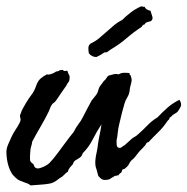

<svg xmlns="http://www.w3.org/2000/svg" viewBox="-60 -553 582 596"><path d="M239.3 -28.3Q233.4 -41 237.3 -66.4Q239.3 -77.1 240.7 -83.5Q242.2 -89.8 244.1 -105.5Q246.1 -120.1 249.5 -135.7Q252.9 -151.4 254.9 -167Q240.2 -144.5 227.5 -119.6Q214.8 -94.7 197.3 -78.1Q194.3 -69.3 190.4 -65.9Q186.5 -62.5 182.1 -60.1Q177.7 -57.6 173.3 -54.7Q168.9 -51.8 166 -43Q161.1 -38.1 156.7 -32.7Q152.3 -27.3 150.4 -19.5Q145.5 -17.6 140.6 -11.7Q131.8 -2.9 128.9 -2Q126 -1 124 1Q114.3 8.8 106.9 12.7Q99.6 16.6 89.8 17.6Q79.1 19.5 62 20.5Q44.9 21.5 35.2 22.5Q28.3 17.6 25.4 16.6Q22.5 15.6 14.6 12.7Q2 7.8 1 7.3Q0 6.8 -3.9 4.9Q-11.7 -1 -14.6 -4.4Q-17.6 -7.8 -21.5 -11.7Q-38.1 -37.1 -40 -76.2Q-41 -89.8 -35.2 -103.5Q-29.3 -117.2 -24.4 -127.9Q-19.5 -138.7 -11.7 -150.4Q-3.9 -162.1 1 -171.9Q3.9 -177.7 3.9 -181.2Q3.9 -184.6 2.9 -187.5Q2 -190.4 2 -193.4Q2 -196.3 4.9 -202.1Q6.8 -209 10.7 -215.8Q14.6 -222.7 19.5 -231.4Q29.3 -248 38.1 -259.3Q46.9 -270.5 52.7 -288.1Q57.6 -301.8 65.9 -309.1Q74.2 -316.4 85.9 -322.3Q90.8 -320.3 100.1 -323.7Q109.4 -327.1 114.3 -331.1Q121.1 -331.1 125 -335Q135.7 -336.9 136.2 -335Q136.7 -333 138.7 -333Q140.6 -332 144 -333Q147.5 -334 149.4 -333Q152.3 -323.2 154.3 -320.3Q156.2 -317.4 156.2 -315.4Q156.2 -312.5 155.8 -307.6Q155.3 -302.7 154.3 -300.8Q148.4 -293 147.9 -291.5Q147.5 -290 146.5 -288.1Q140.6 -280.3 131.8 -267.1Q123 -253.9 116.2 -244.1Q111.3 -236.3 106.4 -233.4Q101.6 -230.5 97.7 -222.7Q95.7 -218.8 94.7 -215.3Q93.8 -211.9 91.8 -208Q81.1 -185.5 66.4 -160.6Q51.8 -135.7 40 -113.3Q39.1 -105.5 36.6 -98.1Q34.2 -90.8 34.2 -84Q34.2 -83 33.7 -78.6Q33.2 -74.2 33.2 -68.8Q33.2 -63.5 33.2 -58.6Q33.2 -53.7 34.2 -52.7Q40 -44.9 41 -45.4Q42 -45.9 43 -44.9Q46.9 -35.2 48.3 -33.7Q49.8 -32.2 54.7 -30.3Q58.6 -29.3 65.9 -31.7Q73.2 -34.2 77.1 -36.1Q88.9 -42 94.7 -48.3Q100.6 -54.7 106.4 -61.5Q111.3 -67.4 120.1 -79.1Q128.9 -90.8 137.7 -103Q146.5 -115.2 155.3 -126.5Q164.1 -137.7 168.9 -143.6Q174.8 -156.2 183.1 -167Q191.4 -177.7 197.3 -189.5Q205.1 -205.1 210.9 -215.8Q216.8 -226.6 224.6 -241.2Q230.5 -249 236.8 -256.3Q243.2 -263.7 246.1 -276.4Q248 -283.2 253.4 -289.6Q258.8 -295.9 261.7 -300.8Q268.6 -306.6 271 -311.5Q273.4 -316.4 277.3 -318.4Q288.1 -321.3 293.9 -322.8Q299.8 -324.2 308.6 -322.3Q316.4 -327.1 325.2 -327.1Q334 -327.1 341.8 -326.2Q341.8 -321.3 344.2 -319.8Q346.7 -318.4 346.7 -314.5Q350.6 -305.7 346.7 -293Q342.8 -280.3 341.8 -267.6Q339.8 -257.8 334.5 -249.5Q329.1 -241.2 326.2 -230.5Q322.3 -215.8 321.3 -212.9Q320.3 -210 318.4 -202.1Q314.5 -184.6 310.5 -169.4Q306.6 -154.3 304.7 -134.8Q304.7 -129.9 303.2 -124.5Q301.8 -119.1 301.8 -115.2Q301.8 -110.4 302.2 -103.5Q302.7 -96.7 307.6 -94.7Q313.5 -92.8 316.9 -95.7Q320.3 -98.6 327.1 -102.5Q332 -106.4 336.9 -111.3Q341.8 -116.2 346.7 -120.1Q351.6 -125 357.4 -127.9Q363.3 -130.9 368.2 -135.7Q383.8 -149.4 397.9 -164.1Q412.1 -178.7 428.7 -188.5Q444.3 -205.1 460.4 -219.2Q476.6 -233.4 497.1 -243.2Q504.9 -230.5 501 -222.2Q497.1 -213.9 491.2 -206.1Q489.3 -204.1 484.4 -201.2Q479.5 -198.2 476.6 -196.3Q474.6 -194.3 471.7 -191.4Q468.8 -188.5 466.8 -188.5Q466.8 -184.6 464.4 -182.1Q461.9 -179.7 460 -177.7Q447.3 -158.2 431.6 -143.1Q416 -127.9 401.4 -112.3Q394.5 -110.4 393.1 -106Q391.6 -101.6 386.7 -97.7Q382.8 -92.8 378.9 -89.4Q375 -85.9 371.1 -81.1Q365.2 -74.2 360.8 -67.9Q356.4 -61.5 348.6 -55.7Q343.8 -50.8 341.3 -45.4Q338.9 -40 334 -35.2Q326.2 -27.3 322.8 -27.8Q319.3 -28.3 317.4 -18.6Q309.6 -12.7 308.6 -10.3Q307.6 -7.8 305.7 -8.8Q303.7 -7.8 298.8 -7.3Q293.9 -6.8 293.9 -4.9Q287.1 -2 283.7 1Q280.3 3.9 274.4 4.9Q261.7 6.8 256.3 3.4Q251 0 245.1 -6.8ZM388.7 -532.2Q392.6 -522.5 407.2 -519.5Q409.2 -511.7 412.6 -502.4Q416 -493.2 408.2 -487.3Q396.5 -484.4 393.6 -482.9Q390.6 -481.4 389.6 -477.5Q382.8 -476.6 379.9 -469.7Q354.5 -453.1 332.5 -434.1Q310.5 -415 285.2 -400.4Q274.4 -392.6 272 -391.1Q269.5 -389.6 264.6 -390.6Q253.9 -382.8 239.3 -376Q224.6 -376 215.8 -387.7Q213.9 -397.5 214.4 -405.3Q214.8 -413.1 221.7 -418Q236.3 -424.8 248 -434.6Q259.8 -444.3 271 -454.6Q282.2 -464.8 293.9 -474.6Q305.7 -484.4 319.3 -491.2Q332 -503.9 346.2 -514.6Q360.4 -525.4 377.9 -533.2Q381.8 -533.2 384.3 -532.2Q386.7 -531.2 388.7 -532.2Z"/></svg>

Font: Seaweed Script
Style: Regular
Weight: 400
Designer: Squid
Foundry: Font Diner, Inc DBA Neapolitan
Version: Version 1.000